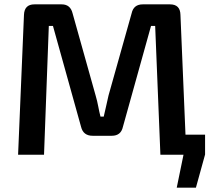

<svg xmlns="http://www.w3.org/2000/svg" viewBox="-20 -710 962 881"><path d="M718 -92H921V-1L879 151H791L822 0H718ZM760 -690Q807 -690 808 -642L835 0H716L692 -591H673L544 -128Q535 -87 493 -87H405Q362 -87 352 -128L223 -591H204L182 0H63L90 -642Q92 -690 138 -690H263Q303 -690 313 -649L419 -271Q426 -247 430.5 -223Q435 -199 441 -175H456Q462 -199 467 -223Q472 -247 478 -272L584 -649Q593 -690 635 -690Z"/></svg>

Font: Exo 2 SemiBold
Style: Regular
Weight: 600
Designer: Natanael Gama
Foundry: Natanael Gama
Version: Version 2.010